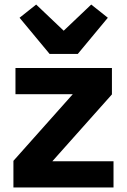

<svg xmlns="http://www.w3.org/2000/svg" viewBox="-20 -824 558 844"><path d="M39 0V-117L300 -410H48V-525H472V-409L210 -115H479V0ZM198 -587 66 -746 139 -804 260 -689 381 -804 454 -746 322 -587Z"/></svg>

Font: IBM Plex Arabic
Style: Bold
Weight: 700
Designer: Mike Abbink, Paul van der Laan, Pieter van Rosmalen, Wael Morcos, Khajak Apelian
Foundry: Bold Monday
Version: Version 1.0